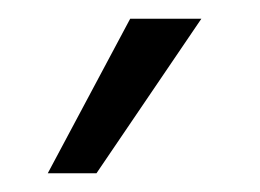

<svg xmlns="http://www.w3.org/2000/svg" viewBox="-20 -740 278 205"><path d="M83 -555H31L119 -720H195Z"/></svg>

Font: Mukta Light
Style: Regular
Weight: 300
Designer: Girish Dalvi and Yashodeep Gholap
Foundry: Ek Type
Version: Version 2.538;PS 1.002;hotconv 16.6.51;makeotf.lib2.5.65220;